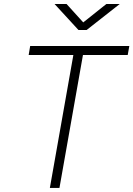

<svg xmlns="http://www.w3.org/2000/svg" viewBox="-20 -918 652 938"><path d="M223.6 0H270.5L385.3 -649.4H604L611.8 -693.4H127.4L120.1 -649.4H338.4ZM363.3 -771.5H403.3L564.9 -898.4H499.5L386.7 -808.6L305.2 -898.4H246.6Z"/></svg>

Font: Cascadia Code PL ExtraLight
Style: Italic
Weight: 200
Italic angle: -10°
Monospace: yes
Designer: Aaron Bell
Foundry: Saja Typeworks
Version: Version 2404.023